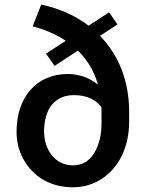

<svg xmlns="http://www.w3.org/2000/svg" viewBox="-20 -791 620 821"><path d="M119.6 -678.2C169.9 -665 218.3 -645.5 261.2 -616.7L176.8 -561.5L213.4 -509.3L313 -574.7C352.1 -537.1 381.8 -489.3 398.9 -429.2C364.3 -457 320.3 -474.6 270 -474.6C137.2 -474.6 50.8 -377 50.8 -228.5C50.8 -184.1 61 -144 81.1 -108.4C121.6 -36.1 195.8 9.8 290 9.8C336.4 9.8 377.9 -2 414.6 -25.9C487.3 -73.2 532.2 -160.2 532.2 -271.5V-313C532.2 -446.3 486.3 -557.1 407.7 -637.7L482.4 -686.5L446.3 -738.3L358.9 -681.2C301.3 -724.6 233.9 -754.9 156.2 -771.5ZM168.5 -228.5C168.5 -324.2 213.4 -384.3 296.9 -384.3C356 -384.3 395.5 -359.9 413.6 -332.5C414.1 -326.2 414.1 -320.3 414.1 -314V-264.6C414.1 -212.9 403.3 -169.9 382.3 -135.7C360.8 -101.1 330.6 -84 292 -84C212.9 -84 168.5 -154.3 168.5 -228.5Z"/></svg>

Font: Vazirmatn Medium
Style: Regular
Weight: 500
Designer: Saber Rastikerdar
Foundry: Saber Rastikerdar
Version: Version 33.003